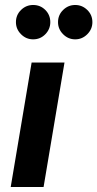

<svg xmlns="http://www.w3.org/2000/svg" viewBox="-20 -751 391 771"><path d="M113 -593Q85 -593 64.5 -613.5Q44 -634 44 -662Q44 -691 64.5 -711Q85 -731 113 -731Q142 -731 162 -711Q182 -691 182 -662Q182 -634 162 -613.5Q142 -593 113 -593ZM282 -593Q254 -593 233.5 -613.5Q213 -634 213 -662Q213 -691 233.5 -711Q254 -731 282 -731Q310 -731 330.5 -711Q351 -691 351 -662Q351 -634 330.5 -613.5Q310 -593 282 -593ZM23 0 107 -500H239L155 0Z"/></svg>

Font: Figtree
Style: Bold Italic
Weight: 700
Italic angle: -9.5°
Foundry: Erik Kennedy
Version: Version 2.001;gftools[0.9.30]